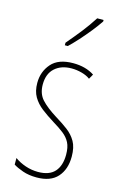

<svg xmlns="http://www.w3.org/2000/svg" viewBox="-119 -815 550 876"><g transform="rotate(15 156.0 -376.5)"><path d="M278 -123Q278 -63 245.5 -26.5Q213 10 147 10Q110 10 81.5 0Q53 -10 36 -21V-52Q58 -36 87 -26Q116 -16 147 -16Q200 -16 225.5 -44.5Q251 -73 251 -125Q251 -160 240 -181.5Q229 -203 208 -219.5Q187 -236 157 -254Q123 -275 96.5 -295.5Q70 -316 54.5 -342.5Q39 -369 39 -408Q39 -461 72 -499Q105 -537 175 -537Q234 -537 275 -510L262 -487Q246 -499 222 -505.5Q198 -512 174 -512Q125 -512 95 -485Q65 -458 65 -407Q65 -364 89.5 -337Q114 -310 162 -280Q195 -260 221 -240.5Q247 -221 262.5 -194Q278 -167 278 -123ZM257 -756Q241 -732 218.5 -704Q196 -676 173 -650.5Q150 -625 130 -606H116V-618Q150 -658 176 -691Q202 -724 227 -763H257Z"/></g></svg>

Font: Noto Sans Lao ExtraCondensed Thin
Style: Regular
Weight: 100
Width: 2
Designer: Monotype Design Team
Foundry: Monotype Imaging Inc.
Version: Version 2.003; ttfautohint (v1.8.4.7-5d5b)